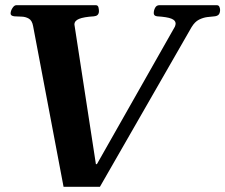

<svg xmlns="http://www.w3.org/2000/svg" viewBox="-20 -713 871 742"><path d="M225.6 8.8 107.9 -612.3Q104 -633.8 91.3 -641.1Q78.6 -648.4 63.2 -648.7Q47.9 -648.9 36.1 -649.9Q21 -651.4 21 -660.6Q21 -670.9 28.1 -681.9Q35.2 -692.9 43 -692.9H350.6Q358.9 -692.9 360.8 -683.3Q362.8 -673.8 362.3 -668Q361.3 -651.4 342.8 -649.9Q303.7 -647.5 285.6 -640.1Q267.6 -632.8 267.6 -618.2L350.6 -78.6H354.5L655.8 -609.9Q658.7 -616.7 658.7 -622.1Q658.7 -634.3 642.3 -640.9Q626 -647.5 587.4 -649.9Q574.2 -651.4 574.2 -662.1Q574.2 -673.3 579.6 -683.1Q585 -692.9 595.7 -692.9H817.9Q825.2 -692.9 827.9 -686.5Q830.6 -680.2 830.6 -674.3Q830.1 -661.6 824.7 -656.2Q819.3 -650.9 809.1 -649.9Q796.9 -648.9 781 -647Q765.1 -645 749 -637Q732.9 -628.9 720.2 -607.9L366.2 8.8Z"/></svg>

Font: Gelasio SemiBold
Style: Italic
Weight: 600
Italic angle: -8.5°
Designer: Eben Sorkin
Foundry: Eben Sorkin
Version: Version 1.008